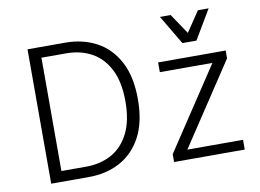

<svg xmlns="http://www.w3.org/2000/svg" viewBox="-78 -853 1315 971"><g transform="rotate(-10 579.5 -367.5)"><path d="M110 0V-690H304Q393 -690 463.5 -652.5Q534 -615 575 -538.5Q616 -462 616 -345Q616 -228 575 -151.5Q534 -75 463.5 -37.5Q393 0 304 0ZM172 -54H299Q373 -54 430 -85.5Q487 -117 519.5 -181.5Q552 -246 552 -345Q552 -444 519.5 -508.5Q487 -573 430 -604.5Q373 -636 299 -636H172ZM741 -40 1019 -460H749V-510H1096V-470L818 -50H1104V0H741ZM1048 -735 959 -585H887L798 -735H853L923 -631L993 -735Z"/></g></svg>

Font: Radio Canada Light
Style: Regular
Weight: 300
Designer: Charles Daoud, Etienne Aubert Bonn, Alexandre Saumier Demers, Jacques Le Bailly
Foundry: Radio-Canada
Version: Version 2.104;gftools[0.9.28.dev5+ged2979d]